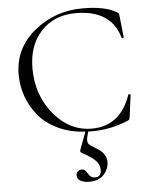

<svg xmlns="http://www.w3.org/2000/svg" viewBox="-60 -685 789 1009"><g transform="rotate(-5 334.5 -180.5)"><path d="M614 -163Q615 -166 620.5 -165Q626 -164 626 -162L611 -49Q609 -37 607 -33Q605 -29 596 -26Q506 12 406 12H387Q377 44 377.5 58Q378 72 385 79Q392 86 419 102Q474 133 474 179Q474 216 447.5 245.5Q421 275 370 275Q342 275 324 265Q306 255 306 236Q306 224 315 215.5Q324 207 336 207Q353 207 366 231Q379 255 402 255Q435 255 435 218Q435 192 416.5 171Q398 150 350 124Q337 117 336 113Q335 109 341 94Q354 61 372 11Q289 6 225 -25.5Q161 -57 123.5 -104.5Q86 -152 67.5 -206.5Q49 -261 49 -318Q49 -456 158 -546Q267 -636 415 -636Q529 -636 590 -601Q599 -596 601 -592.5Q603 -589 604 -578L616 -465Q616 -463 611 -462Q606 -461 605 -464Q562 -614 376 -614Q262 -614 193 -540Q124 -466 124 -345Q124 -203 207.5 -102.5Q291 -2 408 -2Q558 -2 614 -163Z"/></g></svg>

Font: Cormorant
Style: Regular
Weight: 400
Designer: Christian Thalmann (Catharsis Fonts)
Version: Version 1.000;PS 001.000;hotconv 1.0.70;makeotf.lib2.5.58329